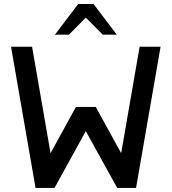

<svg xmlns="http://www.w3.org/2000/svg" viewBox="-20 -924 844 944"><path d="M364.3 -904.3H439.9L554.2 -753.4H485.4L401.9 -837.4L318.8 -753.4H250ZM137.7 -694.3 228.5 -170.9 353.5 -398.4H450.7L575.7 -170.9L666.5 -694.3H769.5L648.9 0H556.2L401.9 -279.3L248 0H154.8L34.2 -694.3Z"/></svg>

Font: Anta
Style: Regular
Weight: 400
Designer: Sergej Lebedev
Foundry: Sergej Lebedev
Version: Version 1.000; ttfautohint (v1.8.4.7-5d5b)